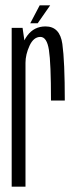

<svg xmlns="http://www.w3.org/2000/svg" viewBox="-20 -703 290 723"><path d="M172 -324.5H224Q224 -471.5 214.8 -537.5Q205.5 -603.5 151.5 -603.5Q108.5 -603.5 82.8 -569Q57 -534.5 57 -481.5L76 -466.5Q76 -497.5 91.2 -530.8Q106.5 -564 132 -564Q156.5 -564 164.2 -515Q172 -466 172 -324.5ZM24 0H76V-522L65 -598H24ZM94 -615.5H122L169 -683H129.5Z"/></svg>

Font: Anybody ExtraCondensed Light
Style: Regular
Weight: 300
Width: 2
Version: Version 1.113;gftools[0.9.25]